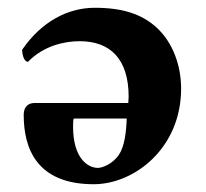

<svg xmlns="http://www.w3.org/2000/svg" viewBox="-20 -463 529 494"><path d="M52 -304C93 -346 147 -357 185 -357C263 -357 311 -312 311 -214C311 -207 310 -203 310 -198H70C46 -198 41 -181 41 -167C41 -82 74 11 221 11C326 11 446 -82 446 -235C446 -294 425 -354 382 -393C344 -427 295 -443 224 -443C155 -443 87 -408 37 -335C37 -322 42 -304 52 -304ZM306 -158C305 -123 300 -85 286 -65C270 -41 243 -31 232 -31C205 -31 168 -57 168 -137C168 -143 168 -156 170 -158Z"/></svg>

Font: Libertinus Serif
Style: Bold
Weight: 700
Designer: Philipp H. Poll, Khaled Hosny
Foundry: Caleb Maclennan
Version: Version 7.050;RELEASE